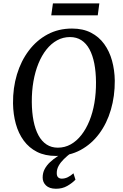

<svg xmlns="http://www.w3.org/2000/svg" viewBox="-20 -924 739 1150"><path d="M315 10Q250 10 202 -14.2Q154 -38.5 122.2 -81.8Q90.5 -125 74.8 -182Q59 -239 58 -304.5Q57 -397 81.5 -478.2Q106 -559.5 152.8 -621.2Q199.5 -683 264.8 -718Q330 -753 411.5 -753Q477 -753 525 -728.2Q573 -703.5 604.2 -660.2Q635.5 -617 651 -560.8Q666.5 -504.5 667.5 -441Q668 -348.5 644.2 -267Q620.5 -185.5 574.2 -123.2Q528 -61 462.5 -25.5Q397 10 315 10ZM326.5 -39.5Q368 -39.5 403.5 -59.2Q439 -79 467.2 -115Q495.5 -151 515.5 -200Q535.5 -249 545.5 -307.8Q555.5 -366.5 555 -432Q554.5 -494 544.8 -543.8Q535 -593.5 515.8 -629Q496.5 -664.5 467.5 -683.2Q438.5 -702 399 -702Q357.5 -702 322 -682.5Q286.5 -663 258.2 -627.5Q230 -592 210.2 -543.5Q190.5 -495 180.2 -436.5Q170 -378 170.5 -312.5Q171 -250 181 -199.5Q191 -149 210.5 -113.2Q230 -77.5 259 -58.5Q288 -39.5 326.5 -39.5ZM314 206.5Q275.5 206 255.5 186.8Q235.5 167.5 235.5 139.5Q235.5 111 247.8 88.2Q260 65.5 279.8 47.2Q299.5 29 322.2 14Q345 -1 366 -13.5L389.5 -25L405.5 -8Q382.5 9.5 363 28.5Q343.5 47.5 331.8 68.2Q320 89 320 111.5Q319.5 129.5 327.8 137.8Q336 146 350 146Q368.5 146 386 137.5Q403.5 129 420 114L432 152Q413.5 172 383.2 189.5Q353 207 314 206.5ZM297 -903.5H575L565.5 -832H287Z"/></svg>

Font: Merriweather 28pt
Style: Italic
Weight: 400
Italic angle: -7.8°
Version: Version 2.101